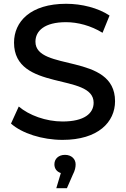

<svg xmlns="http://www.w3.org/2000/svg" viewBox="-20 -729 665 1013"><path d="M310 9C498 9 587 -85 587 -195C587 -452 167 -350 167 -509C167 -566 215 -612 328 -612C390 -612 459 -594 521 -556L558 -647C498 -687 412 -709 329 -709C141 -709 54 -615 54 -504C54 -244 474 -347 474 -187C474 -131 425 -88 310 -88C222 -88 133 -121 79 -167L38 -77C95 -26 202 9 310 9ZM364 193C376 170 379 153 379 138C379 110 357 88 323 88C289 88 267 109 267 138C267 160 279 177 301 184L277 264H333Z"/></svg>

Font: Montserrat-Alt1 SemBd
Style: Regular
Weight: 600
Designer: Differentunic
Foundry: Differentunic
Version: Version 7.222